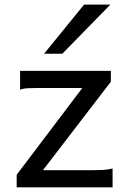

<svg xmlns="http://www.w3.org/2000/svg" viewBox="-20 -801 548 821"><path d="M65.9 -498H454.1V-451.7L163.6 -73.2H373.5Q395 -73.2 417.2 -74.2Q439.5 -75.2 461.4 -80.6V0H51.3V-53.7L332 -424.8H141.6Q120.1 -424.8 99.9 -423.8Q79.6 -422.9 65.9 -417.5ZM339.4 -781.2H451.7L246.6 -571.3H168.5Z"/></svg>

Font: Andika LitF DSA DSG
Style: Regular
Weight: 400
Designer: Victor Gaultney, Annie Olsen, Julie Remington, Don Collingsworth, Eric Hays, Becca Hirsbrunner
Foundry: SIL International
Version: Version 6.200 ; LitF DSA DSG; ttfautohint (v1.8.3.10-c5d8)